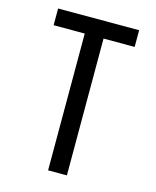

<svg xmlns="http://www.w3.org/2000/svg" viewBox="-111 -812 722 888"><g transform="rotate(15 250.0 -367.5)"><path d="M205 0V-655H56V-735H444V-655H295V0Z"/></g></svg>

Font: Iosevka SS10 Medium
Style: Regular
Weight: 500
Monospace: yes
Designer: Belleve Invis
Foundry: Belleve Invis
Version: Version 28.0.6; ttfautohint (v1.8.4)